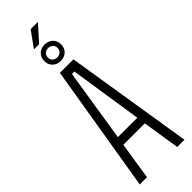

<svg xmlns="http://www.w3.org/2000/svg" viewBox="-318 -980 993 993"><g transform="rotate(-45 178.5 -483.5)"><path d="M184 -967 122 -881H160L237 -967ZM178 -860C148 -860 117 -840 117 -800C117 -760 148 -740 178 -740C209 -740 240 -760 240 -800C240 -840 209 -860 178 -860ZM178 -834C196 -834 214 -823 214 -800C214 -777 196 -766 178 -766C161 -766 143 -777 143 -800C143 -823 161 -834 178 -834ZM131 -700 15 0H68L100 -205H257L289 0H342L230 -700ZM171 -652H189L250 -253H108Z"/></g></svg>

Font: Modon Arabic
Style: Regular
Weight: 400
Designer: Ahmedzaza
Foundry: Ahmedzaza
Version: Version 2.010